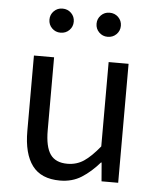

<svg xmlns="http://www.w3.org/2000/svg" viewBox="-55 -814 716 873"><g transform="rotate(5 303.5 -377.0)"><path d="M251 13Q165 13 124.5 -41Q84 -95 84 -199V-543H176V-210Q176 -135 200 -100.5Q224 -66 278 -66Q320 -66 353 -88Q386 -110 425 -158V-543H516V0H440L433 -85H430Q392 -41 349.5 -14Q307 13 251 13ZM195 -657Q172 -657 156 -673Q140 -689 140 -712Q140 -735 156 -751Q172 -767 195 -767Q219 -767 235 -751Q251 -735 251 -712Q251 -689 235 -673Q219 -657 195 -657ZM410 -657Q387 -657 371 -673Q355 -689 355 -712Q355 -735 371 -751Q387 -767 410 -767Q434 -767 450 -751Q466 -735 466 -712Q466 -689 450 -673Q434 -657 410 -657Z"/></g></svg>

Font: Noto Sans HK
Style: Regular
Weight: 400
Designer: Ryoko NISHIZUKA 西塚涼子 (kana, bopomofo & ideographs); Paul D. Hunt (Latin, Greek & Cyrillic); Sandoll Communications 산돌커뮤니
Foundry: Adobe
Version: Version 2.004-H2;hotconv 1.0.118;makeotfexe 2.5.65603